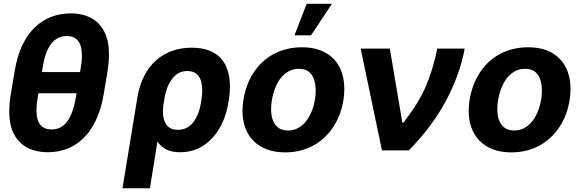

<svg xmlns="http://www.w3.org/2000/svg" viewBox="-20 -806 3113 1029"><path d="M236.5 9.9Q192.8 9.9 154.8 -2.5Q116.8 -14.9 88.8 -41.5Q60.7 -68.2 44.9 -109.9Q29.1 -151.6 29.8 -210.6Q29.8 -231.2 31.8 -253.4Q33.7 -275.6 37.6 -300.1L58.6 -425.1Q71.7 -505 99.4 -563Q127.1 -621.1 166.4 -659.1Q205.6 -697.1 254.4 -715.6Q303.3 -734 358.3 -734.4Q402.3 -734.4 440.2 -721.8Q478 -709.2 505.7 -682.4Q533.4 -655.5 548.8 -613.8Q564.3 -572.1 563.9 -513.5Q563.9 -473 556.5 -425.1L535.5 -300.1Q522 -220.2 494.1 -161.9Q466.3 -103.7 427.4 -65.5Q388.5 -27.3 340 -8.7Q291.5 9.9 236.5 9.9ZM409.1 -419.7Q413.7 -447.4 416.5 -466.6Q418 -476.6 418.5 -486.7Q419 -496.8 419 -507.8Q419 -562.1 398.1 -587.5Q377.1 -612.9 338.4 -612.9Q235.1 -612.9 209.2 -446.7L204.5 -419.7ZM257.1 -112.2Q280.2 -112.2 300.2 -121.3Q320.3 -130.3 336.6 -150.4Q353 -170.5 365.4 -202.6Q377.8 -234.7 386 -280.9L390.3 -306.1H186.1Q182.5 -286.2 180.4 -272.2Q178.3 -258.2 177.2 -249.6Q176.5 -241.1 176 -232.4Q175.4 -223.7 175.4 -214.8Q175.4 -112.2 257.1 -112.2Z M783.4 203.1H636.4L717 -288.4Q740.1 -415.8 817.1 -483Q894.2 -550.4 1007.8 -550.4Q1060 -550.4 1098.5 -536Q1137.1 -521.7 1162.3 -494.9Q1187.5 -468 1199.9 -429.3Q1212.4 -390.6 1212.4 -342Q1212.4 -305.8 1206 -267Q1184.7 -126.1 1101.6 -50.1Q1036.2 9.9 944.6 9.9Q860.4 9.9 823.9 -47.6ZM933.2 -110.4Q988.6 -110.4 1020.2 -157Q1048.3 -196.7 1057.2 -257.1Q1058.9 -267.8 1060.2 -276.5Q1061.4 -285.2 1062.3 -293Q1063.2 -300.8 1063.6 -308.1Q1063.9 -315.3 1063.9 -322.8Q1062.9 -425.4 983 -425.4Q947.8 -425.4 922.6 -404.5Q873.9 -362.2 860.8 -274.5L856.2 -246.8Q854.8 -237.6 854 -228.5Q853.3 -219.5 853.3 -210.2Q853.7 -192.8 855.5 -180.4Q857.2 -168 862.9 -154.8Q880 -110.4 933.2 -110.4Z M1647 -616.8H1558.2L1623.6 -785.5H1758.9ZM1507.8 10.7Q1452.4 10.7 1409.8 -5.7Q1367.2 -22 1338.2 -51.3Q1309.3 -80.6 1294.4 -121.3Q1279.5 -161.9 1279.5 -210.9Q1279.5 -263.1 1294.7 -317.8Q1302.6 -345.5 1313.9 -371.1Q1325.3 -396.7 1341.3 -420.1Q1361.5 -449.9 1387.8 -474.4Q1414.1 -498.9 1446.4 -516.3Q1478.7 -533.7 1516.5 -543.1Q1554.3 -552.6 1597.3 -552.6Q1653.8 -552.9 1696.4 -536.6Q1739 -520.2 1767.8 -490.6Q1796.5 -460.9 1810.9 -419.9Q1825.3 -378.9 1825.3 -330.3Q1825.3 -276.6 1810.2 -222.7Q1795.1 -168.7 1763.8 -122.2Q1743.6 -92.3 1717.3 -67.8Q1691.1 -43.3 1658.9 -25.9Q1626.8 -8.5 1589 1.1Q1551.1 10.7 1507.8 10.7ZM1523.1 -106.5Q1543.3 -106.5 1560.5 -112.4Q1577.8 -118.3 1592.3 -128.9Q1606.9 -139.6 1619 -154.7Q1631 -169.7 1640.6 -187.9Q1648.4 -202.8 1654.3 -219.5Q1660.2 -236.2 1664.1 -253.4Q1668 -270.6 1669.9 -288Q1671.9 -305.4 1671.9 -321.7Q1671.9 -374.3 1649.9 -405.9Q1628.2 -437.1 1582 -437.1Q1551.5 -437.5 1527.2 -424Q1502.8 -410.5 1484.7 -387.6Q1466.6 -364.7 1454.7 -334Q1442.8 -303.3 1437.1 -269.2Q1432.9 -244 1432.9 -221.6Q1432.9 -158.4 1464.5 -127.8Q1485.8 -106.5 1523.1 -106.5Z M2171.2 0H2027L1913 -545.5H2069.2L2136.4 -148.4H2142Q2222.3 -251.8 2261 -340.2Q2300.1 -430.4 2323.5 -545.5H2470.5Q2445 -406.2 2370.7 -267Q2296.9 -128.6 2171.2 0Z M2720.2 10.7Q2664.8 10.7 2622.2 -5.7Q2579.5 -22 2550.6 -51.3Q2521.7 -80.6 2506.7 -121.3Q2491.8 -161.9 2491.8 -210.9Q2491.8 -263.1 2507.1 -317.8Q2514.9 -345.5 2526.3 -371.1Q2537.6 -396.7 2553.6 -420.1Q2573.9 -449.9 2600.1 -474.4Q2626.4 -498.9 2658.7 -516.3Q2691.1 -533.7 2728.9 -543.1Q2766.7 -552.6 2809.7 -552.6Q2866.1 -552.9 2908.7 -536.6Q2951.3 -520.2 2980.1 -490.6Q3008.9 -460.9 3023.3 -419.9Q3037.6 -378.9 3037.6 -330.3Q3037.6 -276.6 3022.5 -222.7Q3007.5 -168.7 2976.2 -122.2Q2956 -92.3 2929.7 -67.8Q2903.4 -43.3 2871.3 -25.9Q2839.1 -8.5 2801.3 1.1Q2763.5 10.7 2720.2 10.7ZM2735.4 -106.5Q2755.7 -106.5 2772.9 -112.4Q2790.1 -118.3 2804.7 -128.9Q2819.2 -139.6 2831.3 -154.7Q2843.4 -169.7 2853 -187.9Q2860.8 -202.8 2866.7 -219.5Q2872.5 -236.2 2876.4 -253.4Q2880.3 -270.6 2882.3 -288Q2884.2 -305.4 2884.2 -321.7Q2884.2 -374.3 2862.2 -405.9Q2840.6 -437.1 2794.4 -437.1Q2763.8 -437.5 2739.5 -424Q2715.2 -410.5 2697.1 -387.6Q2679 -364.7 2667.1 -334Q2655.2 -303.3 2649.5 -269.2Q2645.2 -244 2645.2 -221.6Q2645.2 -158.4 2676.8 -127.8Q2698.2 -106.5 2735.4 -106.5Z"/></svg>

Font: Linik Sans
Style: Bold Italic
Weight: 700
Italic angle: 9°
Designer: Fonts by Rasmus Andersson / Changes by Cristiano Sobral with parts from Marc Monis
Foundry: rsms
Version: Version 3.020; ttfautohint (v1.6)